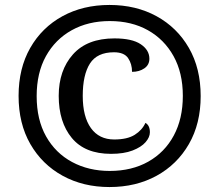

<svg xmlns="http://www.w3.org/2000/svg" viewBox="-20 -745 885 775"><path d="M422 10Q316 10 233 -35.5Q150 -81 102.5 -163.5Q55 -246 55 -358Q55 -469 102 -551.5Q149 -634 232 -679.5Q315 -725 422 -725Q529 -725 612 -679.5Q695 -634 742.5 -551.5Q790 -469 790 -357Q790 -246 742.5 -163.5Q695 -81 612 -35.5Q529 10 422 10ZM423 -55Q512 -55 578.5 -92.5Q645 -130 681.5 -198Q718 -266 718 -358Q718 -451 680.5 -518.5Q643 -586 577 -623Q511 -660 423 -660Q336 -660 269.5 -623Q203 -586 165.5 -518.5Q128 -451 128 -357Q128 -262 166 -194.5Q204 -127 271 -91Q338 -55 423 -55ZM428 -124Q323 -124 270 -188Q217 -252 217 -358Q217 -461 274.5 -525.5Q332 -590 442 -590Q513 -590 548 -566.5Q583 -543 583 -508Q583 -483 562.5 -469Q542 -455 513 -455Q513 -487 497 -510.5Q481 -534 440 -534Q372 -534 343 -488.5Q314 -443 314 -358Q314 -274 347 -228Q380 -182 441 -182Q494 -182 524 -201Q554 -220 567 -249Q585 -239 585 -211Q585 -191 567.5 -171Q550 -151 515 -137.5Q480 -124 428 -124Z"/></svg>

Font: Noto Serif Sinhala Black
Style: Regular
Weight: 900
Designer: Jelle Bosma - Monotype Design Team
Foundry: Monotype Imaging Inc.
Version: Version 2.007; ttfautohint (v1.8.4.7-5d5b)